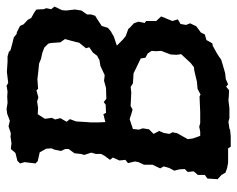

<svg xmlns="http://www.w3.org/2000/svg" viewBox="-89 -630 723 585"><g transform="rotate(-90 272.5 -337.5)"><path d="M118 4 113 -4H97H69L53 -7L39 -12L32 -24L19 -36L21 -67L32 -75V-96L43 -109L41 -127L50 -136L49 -152L45 -168L53 -183L58 -200L52 -211L63 -234V-244V-260L71 -277L73 -288L68 -309L78 -317L76 -335L85 -355L78 -364L90 -380L96 -391V-407L100 -421L93 -442L96 -453L98 -472L111 -490V-500L105 -513L109 -533L113 -542L112 -558L101 -578L74 -584L67 -591L71 -624L67 -638L75 -646L99 -652L111 -666L129 -664L149 -667L159 -666L180 -673L197 -669L218 -677L233 -679L245 -677L252 -676L271 -677L286 -676L304 -679L312 -674L346 -678L377 -676H393L407 -672L412 -667L434 -661L451 -657L462 -648H466L486 -638L491 -627L505 -614L510 -604L528 -594L536 -588L537 -566L540 -558L537 -543L545 -533L534 -510L533 -497L536 -471L533 -451L521 -434V-422L517 -409L504 -401L486 -389L480 -370L469 -361L453 -352L426 -343L444 -325L455 -316L477 -308L480 -304L494 -291L499 -277L495 -258L501 -254V-236V-223L515 -208L501 -174L506 -157L492 -149L489 -132L494 -120L485 -101L466 -87L460 -75L443 -70L433 -52L426 -51L404 -39L390 -30L383 -25L363 -19L342 -13L324 -11L308 -4L301 -10L290 -1L270 -2L260 -3L235 0H205L194 -3L173 0L170 2L150 4ZM277 -88 294 -97 316 -99 350 -107 360 -108 373 -118 386 -132 400 -147 398 -161 399 -179 410 -208 409 -223 410 -237 402 -249 389 -256 387 -270 377 -275 358 -284 342 -292 311 -294 300 -301 284 -299 242 -301 231 -295 214 -300 202 -304 172 -294 170 -276 174 -264 171 -245 157 -231 166 -214 160 -200 157 -183 162 -173 159 -159 141 -127 143 -112 151 -89H164L179 -92L190 -89H223L271 -91ZM264 -375 297 -376 319 -382 336 -380 364 -393 382 -396 395 -403 405 -416 421 -427 418 -437 435 -458 437 -468 446 -501 436 -515 434 -544 432 -552 420 -564 404 -570 386 -574 371 -580 350 -582 324 -585 294 -583 290 -588 268 -582 256 -586 237 -583 217 -584 203 -562 206 -541 201 -531 205 -515 194 -496 202 -486 195 -467 193 -434 192 -423V-401L193 -378L217 -384L221 -376L246 -377L254 -383Z"/></g></svg>

Font: Winky Rough
Style: Italic
Weight: 400
Italic angle: -8.97852°
Designer: Simon Atzbach
Foundry: typofactur
Version: Version 1.206